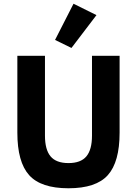

<svg xmlns="http://www.w3.org/2000/svg" viewBox="-20 -997 734 1029"><path d="M497 -916 363 -740 275 -783 374 -977ZM73 -698H221V-270Q221 -195 251 -159Q281 -123 347 -123Q413 -123 443 -159Q473 -195 473 -270V-698H621V-286Q621 -129 558 -58.5Q495 12 347 12Q199 12 136 -58.5Q73 -129 73 -286Z"/></svg>

Font: Aneliza
Style: Bold
Weight: 700
Designer: Mike Abbink, Paul van der Laan, Pieter van Rosmalen
Foundry: Bold Monday
Version: Version 3.0